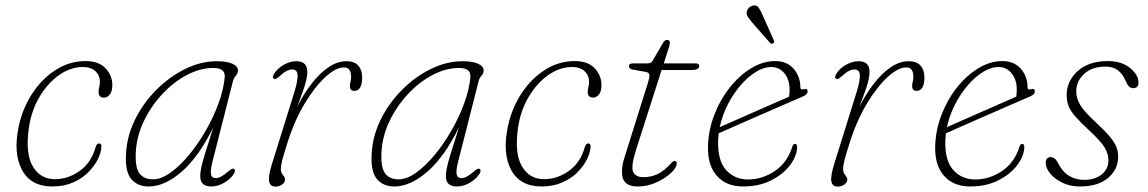

<svg xmlns="http://www.w3.org/2000/svg" viewBox="-20 -684 4259 712"><path d="M287.5 -435.5Q241.5 -435.5 199 -405.5Q156.5 -375.5 126.2 -324.2Q96 -273 87 -209.5Q73.5 -115 101.5 -67.2Q129.5 -19.5 184 -19.5Q232.5 -19.5 275.5 -50.2Q318.5 -81 334.5 -138Q338 -152 348 -152Q356 -152 356 -141.5Q356 -121.5 344 -96Q332 -70.5 309 -46.8Q286 -23 252 -7.8Q218 7.5 174.5 7.5Q94 7.5 61.2 -54.5Q28.5 -116.5 49.5 -215.5Q64 -283 100 -337.8Q136 -392.5 187 -425Q238 -457.5 297.5 -457.5Q346 -457.5 371.2 -431Q396.5 -404.5 396.5 -368Q396.5 -345.5 387.2 -333.8Q378 -322 365.5 -322Q345.5 -322 345.5 -343.5Q345.5 -351 348 -361Q350.5 -371 350.5 -380.5Q350.5 -404.5 333.8 -420Q317 -435.5 287.5 -435.5Z M767.5 -83Q759.5 -51 762.5 -37.2Q765.5 -23.5 780.5 -23.5Q798.5 -23.5 826 -48Q841 -61 847 -58Q855 -53.5 847.5 -40Q836 -21 812.2 -6.8Q788.5 7.5 763.5 7.5Q744.5 7.5 733.5 -1.2Q722.5 -10 722.5 -31Q722.5 -44 726 -61.2Q729.5 -78.5 740 -113.2Q750.5 -148 771 -212Q718 -103.5 654.5 -48Q591 7.5 531 7.5Q491 7.5 467.8 -18.8Q444.5 -45 447 -107Q449 -174.5 479.2 -237.2Q509.5 -300 558.5 -349.5Q607.5 -399 666.2 -428Q725 -457 784.5 -457Q820.5 -457 841.5 -447.8Q862.5 -438.5 862.5 -423Q862.5 -412 854.5 -403Q846.5 -394 844 -383.5ZM483.5 -117Q481 -62 497.5 -40.5Q514 -19 546.5 -19Q576.5 -18.5 611.5 -43.2Q646.5 -68 680.5 -109Q714.5 -150 743.2 -200Q772 -250 790.8 -301.8Q809.5 -353.5 813.5 -398.5Q815.5 -432 771.5 -432Q722 -432 672.2 -405.5Q622.5 -379 580.8 -334Q539 -289 512.5 -232.8Q486 -176.5 483.5 -117Z M996.5 -392Q987.5 -396 996 -409.5Q1008 -430 1031.8 -443.5Q1055.5 -457 1079 -457Q1119.5 -457 1119.5 -417.5Q1119.5 -393.5 1107.5 -358.2Q1095.5 -323 1082 -288Q1105.5 -335 1135.2 -373.5Q1165 -412 1198 -434.5Q1231 -457 1265 -457Q1294.5 -457 1308.8 -440.5Q1323 -424 1323 -397Q1323 -347 1293.5 -347Q1277.5 -347 1277.5 -365.5Q1277.5 -373 1279.8 -381Q1282 -389 1282 -400Q1282 -415 1276 -424.5Q1270 -434 1255 -434Q1225.5 -434 1186 -397.8Q1146.5 -361.5 1108.2 -297.2Q1070 -233 1044 -148.5Q1032 -111 1026.8 -90.8Q1021.5 -70.5 1021.5 -56.5Q1021.5 -44 1029.2 -35Q1037 -26 1037 -17.5Q1037 -7.5 1026.2 0.2Q1015.5 8 1002 8Q982 8 978 -10.8Q974 -29.5 989 -77.5L1072 -343.5Q1085.5 -388 1083.5 -407.2Q1081.5 -426.5 1063.5 -426.5Q1054 -426.5 1043 -421Q1032 -415.5 1017.5 -402Q1010.5 -396 1005.8 -392.8Q1001 -389.5 996.5 -392Z M1678.5 -83Q1670.5 -51 1673.5 -37.2Q1676.5 -23.5 1691.5 -23.5Q1709.5 -23.5 1737 -48Q1752 -61 1758 -58Q1766 -53.5 1758.5 -40Q1747 -21 1723.2 -6.8Q1699.5 7.5 1674.5 7.5Q1655.5 7.5 1644.5 -1.2Q1633.5 -10 1633.5 -31Q1633.5 -44 1637 -61.2Q1640.5 -78.5 1651 -113.2Q1661.5 -148 1682 -212Q1629 -103.5 1565.5 -48Q1502 7.5 1442 7.5Q1402 7.5 1378.8 -18.8Q1355.5 -45 1358 -107Q1360 -174.5 1390.2 -237.2Q1420.5 -300 1469.5 -349.5Q1518.5 -399 1577.2 -428Q1636 -457 1695.5 -457Q1731.5 -457 1752.5 -447.8Q1773.5 -438.5 1773.5 -423Q1773.5 -412 1765.5 -403Q1757.5 -394 1755 -383.5ZM1394.5 -117Q1392 -62 1408.5 -40.5Q1425 -19 1457.5 -19Q1487.5 -18.5 1522.5 -43.2Q1557.5 -68 1591.5 -109Q1625.5 -150 1654.2 -200Q1683 -250 1701.8 -301.8Q1720.5 -353.5 1724.5 -398.5Q1726.5 -432 1682.5 -432Q1633 -432 1583.2 -405.5Q1533.5 -379 1491.8 -334Q1450 -289 1423.5 -232.8Q1397 -176.5 1394.5 -117Z M2101.5 -435.5Q2055.5 -435.5 2013 -405.5Q1970.5 -375.5 1940.2 -324.2Q1910 -273 1901 -209.5Q1887.5 -115 1915.5 -67.2Q1943.5 -19.5 1998 -19.5Q2046.5 -19.5 2089.5 -50.2Q2132.5 -81 2148.5 -138Q2152 -152 2162 -152Q2170 -152 2170 -141.5Q2170 -121.5 2158 -96Q2146 -70.5 2123 -46.8Q2100 -23 2066 -7.8Q2032 7.5 1988.5 7.5Q1908 7.5 1875.2 -54.5Q1842.5 -116.5 1863.5 -215.5Q1878 -283 1914 -337.8Q1950 -392.5 2001 -425Q2052 -457.5 2111.5 -457.5Q2160 -457.5 2185.2 -431Q2210.5 -404.5 2210.5 -368Q2210.5 -345.5 2201.2 -333.8Q2192 -322 2179.5 -322Q2159.5 -322 2159.5 -343.5Q2159.5 -351 2162 -361Q2164.5 -371 2164.5 -380.5Q2164.5 -404.5 2147.8 -420Q2131 -435.5 2101.5 -435.5Z M2376.5 -417 2326 -426Q2312.5 -428.5 2312.5 -438.5Q2312.5 -449 2328 -449H2382.5Q2394.5 -449 2400 -458.5L2439 -525.5Q2445 -536 2454.5 -536Q2464 -536 2464 -525Q2464 -520.5 2462.2 -514.5Q2460.5 -508.5 2458 -500.5L2441.5 -449H2559.5Q2573 -449 2573 -439.5Q2573 -424.5 2546 -424.5H2433.5L2339.5 -131Q2319 -67 2327.8 -47Q2336.5 -27 2366.5 -27Q2395 -27 2419.2 -38.8Q2443.5 -50.5 2468.5 -78.5Q2475.5 -87 2482 -87Q2489.5 -87 2489.5 -78.5Q2489.5 -62.5 2468.2 -42.5Q2447 -22.5 2414 -7.5Q2381 7.5 2346 7.5Q2300 7.5 2290.2 -22Q2280.5 -51.5 2296 -101L2382 -374.5Q2389 -396.5 2388.2 -405.5Q2387.5 -414.5 2376.5 -417Z M2936 -136.5Q2934 -103 2908.5 -70Q2883 -37 2838.8 -14.8Q2794.5 7.5 2735.5 7.5Q2673.5 7.5 2638.8 -31.5Q2604 -70.5 2605.5 -139.5Q2606.5 -199.5 2628.2 -256.5Q2650 -313.5 2685.8 -358.8Q2721.5 -404 2765.2 -430.8Q2809 -457.5 2854.5 -457.5Q2898.5 -457.5 2923.2 -428.8Q2948 -400 2948 -360Q2948 -349.5 2960.5 -353Q2975 -358 2975 -344Q2975 -334 2955.5 -325.5Q2925.5 -312.5 2880.5 -293Q2835.5 -273.5 2787.8 -252.5Q2740 -231.5 2701.2 -214.5Q2662.5 -197.5 2645 -189.5Q2643.5 -176 2643 -162.5Q2641 -89 2672.2 -53.8Q2703.5 -18.5 2755 -18.5Q2806 -18.5 2852.5 -49.2Q2899 -80 2918 -139.5Q2921 -150.5 2928 -150.5Q2936.5 -150.5 2936 -136.5ZM2840 -435.5Q2813 -435.5 2783.8 -417.8Q2754.5 -400 2727.2 -368.8Q2700 -337.5 2679.2 -297.2Q2658.5 -257 2649 -212.5Q2667.5 -220.5 2699 -234.5Q2730.5 -248.5 2767.8 -264.8Q2805 -281 2841.5 -297.2Q2878 -313.5 2906 -325.5Q2908 -335 2908 -352Q2908 -388.5 2889 -412Q2870 -435.5 2840 -435.5ZM2808 -628 2849 -535.5Q2853 -527 2847 -523.5Q2841 -519.5 2836.5 -524L2768 -602Q2760 -611.5 2754 -620.2Q2748 -629 2749 -639Q2750 -647.5 2757 -654.8Q2764 -662 2774 -663.5Q2787 -665.5 2793.5 -655.5Q2800 -645.5 2808 -628Z M3081.5 -392Q3072.5 -396 3081 -409.5Q3093 -430 3116.8 -443.5Q3140.5 -457 3164 -457Q3204.5 -457 3204.5 -417.5Q3204.5 -393.5 3192.5 -358.2Q3180.5 -323 3167 -288Q3190.5 -335 3220.2 -373.5Q3250 -412 3283 -434.5Q3316 -457 3350 -457Q3379.5 -457 3393.8 -440.5Q3408 -424 3408 -397Q3408 -347 3378.5 -347Q3362.5 -347 3362.5 -365.5Q3362.5 -373 3364.8 -381Q3367 -389 3367 -400Q3367 -415 3361 -424.5Q3355 -434 3340 -434Q3310.5 -434 3271 -397.8Q3231.5 -361.5 3193.2 -297.2Q3155 -233 3129 -148.5Q3117 -111 3111.8 -90.8Q3106.5 -70.5 3106.5 -56.5Q3106.5 -44 3114.2 -35Q3122 -26 3122 -17.5Q3122 -7.5 3111.2 0.2Q3100.5 8 3087 8Q3067 8 3063 -10.8Q3059 -29.5 3074 -77.5L3157 -343.5Q3170.5 -388 3168.5 -407.2Q3166.5 -426.5 3148.5 -426.5Q3139 -426.5 3128 -421Q3117 -415.5 3102.5 -402Q3095.5 -396 3090.8 -392.8Q3086 -389.5 3081.5 -392Z M3778.5 -136.5Q3776.5 -103 3751 -70Q3725.5 -37 3681.2 -14.8Q3637 7.5 3578 7.5Q3516 7.5 3481.2 -31.5Q3446.5 -70.5 3448 -139.5Q3449 -199.5 3470.8 -256.5Q3492.5 -313.5 3528.2 -358.8Q3564 -404 3607.8 -430.8Q3651.5 -457.5 3697 -457.5Q3741 -457.5 3765.8 -428.8Q3790.5 -400 3790.5 -360Q3790.5 -349.5 3803 -353Q3817.5 -358 3817.5 -344Q3817.5 -334 3798 -325.5Q3768 -312.5 3723 -293Q3678 -273.5 3630.2 -252.5Q3582.5 -231.5 3543.8 -214.5Q3505 -197.5 3487.5 -189.5Q3486 -176 3485.5 -162.5Q3483.5 -89 3514.8 -53.8Q3546 -18.5 3597.5 -18.5Q3648.5 -18.5 3695 -49.2Q3741.5 -80 3760.5 -139.5Q3763.5 -150.5 3770.5 -150.5Q3779 -150.5 3778.5 -136.5ZM3682.5 -435.5Q3655.5 -435.5 3626.2 -417.8Q3597 -400 3569.8 -368.8Q3542.5 -337.5 3521.8 -297.2Q3501 -257 3491.5 -212.5Q3510 -220.5 3541.5 -234.5Q3573 -248.5 3610.2 -264.8Q3647.5 -281 3684 -297.2Q3720.5 -313.5 3748.5 -325.5Q3750.5 -335 3750.5 -352Q3750.5 -388.5 3731.5 -412Q3712.5 -435.5 3682.5 -435.5Z M4000.5 -17Q4040.5 -17 4065.5 -37.2Q4090.5 -57.5 4090.5 -90Q4090.5 -113 4076.2 -137Q4062 -161 4017.5 -202Q3985 -232 3967.2 -252.5Q3949.5 -273 3942.5 -291.2Q3935.5 -309.5 3935.5 -332Q3935.5 -383 3976.2 -420.2Q4017 -457.5 4088.5 -457.5Q4139.5 -457.5 4170.8 -431.8Q4202 -406 4202 -377.5Q4202 -357 4181.5 -357Q4165.5 -357 4155.5 -381.5Q4144.5 -408 4126.5 -422.5Q4108.5 -437 4079.5 -437Q4029.5 -437 4000.2 -409.8Q3971 -382.5 3971 -345.5Q3971 -320.5 3985.2 -295.8Q3999.5 -271 4043 -231Q4077 -199.5 4095 -178Q4113 -156.5 4119.8 -139.2Q4126.5 -122 4126.5 -103Q4126.5 -56 4089.2 -24.2Q4052 7.5 3984.5 7.5Q3948.5 7.5 3920 -6.2Q3891.5 -20 3874.8 -40.2Q3858 -60.5 3858 -79.5Q3858 -101.5 3876.5 -101.5Q3883 -101.5 3890.2 -96.5Q3897.5 -91.5 3904 -78.5Q3920.5 -46 3945.2 -31.5Q3970 -17 4000.5 -17Z"/></svg>

Font: Fraunces 9pt S050 Thin
Style: Italic
Weight: 100
Italic angle: -16°
Version: Version 1.000; ttfautohint (v1.8.3)